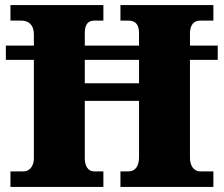

<svg xmlns="http://www.w3.org/2000/svg" viewBox="-20 -734 878 754"><path d="M21 0H386V-61H349C325 -61 313 -84 313 -111V-338H526V-117C526 -84 513 -61 485 -61H453V0H818V-61H765C742 -61 726 -83 726 -113V-499H835V-555H726V-602C726 -636 741 -653 765 -653H818V-714H453V-653H484C514 -653 526 -636 526 -602V-555H313V-605C313 -636 325 -653 349 -653H386V-714H21V-653H65C92 -653 113 -636 113 -600V-555H3V-499H113V-111C113 -84 97 -61 74 -61H21ZM313 -407V-499H526V-407Z"/></svg>

Font: Noto Serif Gurmukhi Black
Style: Regular
Weight: 900
Designer: Vaibhav Singh and the Monotype Design Team
Foundry: Monotype Imaging Inc.
Version: Version 2.004